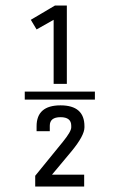

<svg xmlns="http://www.w3.org/2000/svg" viewBox="-20 -678 435 698"><path d="M70 -316V-345H325V-316ZM223 -658V-373H175V-606L113 -571L92 -606L180 -658ZM108 0V-39L209 -163Q239 -200 239 -215V-221Q239 -252 200 -252Q161 -252 161 -221V-201H113V-219Q113 -295 200 -295Q287 -295 287 -219V-215Q287 -185 240 -128L169 -43H286V0Z"/></svg>

Font: Unica One
Style: Regular
Weight: 400
Designer: Eduardo Rodriguez Tunni
Foundry: Eduardo Rodriguez Tunni
Version: Version 1.001